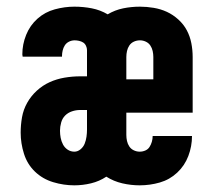

<svg xmlns="http://www.w3.org/2000/svg" viewBox="-20 -548 640 576"><path d="M203 8Q171 8 139.5 -1.5Q108 -11 85 -33Q62 -55 52 -86.5Q42 -118 42 -150Q42 -173 46 -196Q50 -219 61.5 -239.5Q73 -260 90.5 -276Q108 -292 129 -301.5Q150 -311 173.5 -315Q197 -319 220 -319H241V-398Q241 -404 238 -410.5Q235 -417 229.5 -420.5Q224 -424 217 -425.5Q210 -427 204 -427Q195 -427 187 -423Q179 -419 174.5 -412Q170 -405 168 -396.5Q166 -388 166 -380V-378H48Q48 -379 47.5 -381Q47 -383 47 -385Q47 -415 58.5 -443.5Q70 -472 92.5 -492Q115 -512 144.5 -520Q174 -528 203 -528Q230 -528 255.5 -523Q281 -518 303 -505Q325 -518 349.5 -523Q374 -528 400 -528Q420 -528 441 -524.5Q462 -521 480.5 -512.5Q499 -504 515 -489.5Q531 -475 540.5 -457Q550 -439 554 -418.5Q558 -398 558 -377V-210H359V-143Q359 -134 361 -125Q363 -116 368 -108.5Q373 -101 381.5 -97Q390 -93 399 -93Q408 -93 416 -96.5Q424 -100 428.5 -107Q433 -114 435.5 -122.5Q438 -131 438 -140H556Q556 -109 545 -80Q534 -51 511.5 -30Q489 -9 459.5 -0.5Q430 8 399 8Q373 8 347 2Q321 -4 299 -18Q278 -4 253 2Q228 8 203 8ZM440 -310V-377Q440 -386 438 -395Q436 -404 431 -411.5Q426 -419 417.5 -423Q409 -427 400 -427Q390 -427 381.5 -423Q373 -419 368 -411.5Q363 -404 361 -395Q359 -386 359 -377V-310ZM203 -93Q213 -93 221.5 -100Q230 -107 234 -117Q238 -127 239.5 -138Q241 -149 241 -159V-218H220Q208 -218 196 -214Q184 -210 175.5 -201.5Q167 -193 163.5 -180.5Q160 -168 160 -156Q160 -145 162 -134.5Q164 -124 169 -114.5Q174 -105 183 -99Q192 -93 203 -93Z"/></svg>

Font: Iosevka Fixed Extended
Style: Bold
Weight: 700
Width: 7
Monospace: yes
Designer: Belleve Invis
Foundry: Belleve Invis
Version: Version 24.1.1; ttfautohint (v1.8.4)